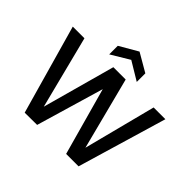

<svg xmlns="http://www.w3.org/2000/svg" viewBox="-205 -1160 1409 1409"><g transform="rotate(45 499.5 -455.5)"><path d="M495 -826 352 -740V-829L495 -912L638 -829V-740ZM980 -695 774 0H645L499 -526L344 0L216 1L19 -695H140L284 -129L440 -695H568L713 -132L858 -695Z"/></g></svg>

Font: Fz Poppins Med
Style: Regular
Weight: 500
Designer: Ninad Kale (Devanagari), Jonny Pinhorn (Latin)
Foundry: Indian Type Foundry
Version: Vit hóa bi Vntype.Com & FontZin.Com